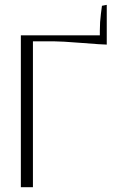

<svg xmlns="http://www.w3.org/2000/svg" viewBox="-20 -780 481 800"><path d="M66.9 -632.8H396V-651.9Q396 -688 400.4 -721.7L404.8 -755.9L424.8 -759.8V-594.2Q406.7 -594.2 320.6 -601.1Q234.4 -607.9 202.1 -607.9H117.2V0H66.9Z"/></svg>

Font: Resagokr
Style: Light
Weight: 300
Designer: gluk
Foundry: gluk
Version: Version 0.95